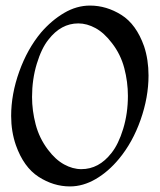

<svg xmlns="http://www.w3.org/2000/svg" viewBox="-20 -669 573 689"><path d="M231 0Q172 0 118.5 -34.5Q65 -69 37 -148Q20 -197 20 -253Q20 -331 49 -412Q78 -493 127 -552Q165 -596 210 -622.5Q255 -649 303 -649Q362 -649 415.5 -615.5Q469 -582 497 -503Q505 -479 509 -452.5Q513 -426 513 -398Q513 -320 484.5 -239Q456 -158 407 -99Q369 -53 323.5 -26.5Q278 0 231 0ZM272 -62Q335 -62 380 -120Q405 -151 422 -206.5Q439 -262 439 -325Q439 -375 426 -424.5Q413 -474 382 -514Q354 -551 323 -568Q292 -585 261 -585Q199 -585 154 -527Q129 -496 112 -440Q95 -384 95 -321Q95 -272 108 -222.5Q121 -173 152 -132Q179 -96 210 -79Q241 -62 272 -62Z"/></svg>

Font: Kings
Style: Regular
Weight: 400
Designer: Robert E. Leuschke
Foundry: Robert E. Leuschke
Version: Version 1.010; ttfautohint (v1.8.3)